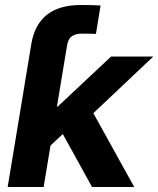

<svg xmlns="http://www.w3.org/2000/svg" viewBox="-20 -749 634 769"><path d="M79.6 -417.5 97.2 -522.5 105.5 -573.7Q118.7 -650.9 168 -689.9Q217.3 -729 304.7 -729Q329.6 -729 349.4 -728.5Q369.1 -728 382.8 -727.1L364.3 -613.3Q355 -613.8 339.1 -614Q323.2 -614.3 309.1 -614.3Q281.7 -614.3 267.3 -603.5Q252.9 -592.8 249 -568.8L241.2 -522.5L223.6 -417.5ZM166.5 -151.4 194.8 -322.3H211.4L424.8 -522.5H593.8L315.9 -259.8H282.2ZM10.7 0 97.2 -522.5H241.2L154.8 0ZM348.6 0 223.1 -227.5 335.4 -329.1 517.6 0Z"/></svg>

Font: Inter 28pt
Style: Bold Italic
Weight: 700
Italic angle: -9.3988°
Designer: Rasmus Andersson
Foundry: rsms
Version: Version 4.001;git-66647c0bb